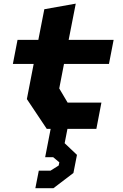

<svg xmlns="http://www.w3.org/2000/svg" viewBox="-20 -690 660 1029"><path d="M230.5 0.5H251.5L222 152.5H265L298 180L294.5 197L251 224.5H188L169.5 318.5H266.5L373.5 237L392.5 140L326.5 77.5L341.5 0.5H496.5L523.5 -140H342.5L297.5 -216L323 -347.5H564L589 -476.5H348L386 -670.5L217.5 -640.5L185.5 -476.5H74L49 -347.5H160.5L124 -159Z"/></svg>

Font: Monaspace Krypton ExtraBold
Style: Italic
Weight: 800
Italic angle: -11°
Designer: Riley Cran & the Lettermatic Team
Foundry: Lettermatic
Version: Version 1.101 (Monaspace Krypton)